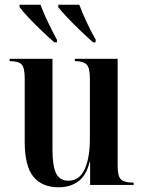

<svg xmlns="http://www.w3.org/2000/svg" viewBox="-20 -786 610 816"><path d="M230 10Q158 10 121.5 -35.5Q85 -81 85 -184V-453Q85 -498 72 -512Q59 -526 24 -526H21V-536H203V-150Q203 -80 218.5 -49Q234 -18 271 -18Q317 -18 339.5 -66Q362 -114 362 -198V-452Q362 -498 348 -512Q334 -526 301 -526H298V-536H480V-81Q480 -36 494.5 -23Q509 -10 544 -10H548V0H363V-98H361Q347 -40 312.5 -15Q278 10 230 10ZM211 -606Q188 -626 158 -654.5Q128 -683 101.5 -711Q75 -739 63 -756V-766H152Q164 -733 184 -691.5Q204 -650 222 -617V-606ZM376 -606Q353 -626 323 -654.5Q293 -683 266.5 -711Q240 -739 227 -756L228 -766H317Q329 -733 348.5 -691.5Q368 -650 387 -617L386 -606Z"/></svg>

Font: Noto Serif Display Condensed SemiBold
Style: Regular
Weight: 600
Width: 3
Designer: Monotype Design Team
Foundry: Monotype Imaging Inc.
Version: Version 2.009